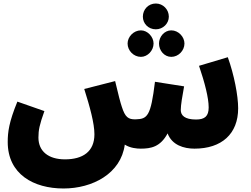

<svg xmlns="http://www.w3.org/2000/svg" viewBox="-20 -842 1430 1094"><path d="M868 -675C909 -675 942 -708 942 -747C942 -788 909 -822 868 -822C825 -822 794 -788 794 -747C794 -708 825 -675 868 -675ZM783 -518C821 -518 855 -554 855 -594C855 -632 821 -669 783 -669C741 -669 707 -632 707 -594C707 -554 741 -518 783 -518ZM956 -518C997 -518 1031 -554 1031 -594C1031 -632 997 -669 956 -669C916 -669 886 -632 886 -594C886 -554 916 -518 956 -518ZM342 232C506 232 669 148 691 -18C722 2 760 5 782 5C840 5 894 -5 935 -82C960 -15 1028 5 1088 5C1243 5 1337 -79 1337 -225C1337 -297 1314 -416 1278 -516L1114 -467C1147 -370 1169 -284 1169 -230C1169 -180 1147 -161 1097 -161C1032 -161 1010 -185 1010 -215C1010 -243 1019 -296 1029 -350L863 -376C839 -179 820 -164 753 -162C711 -161 693 -174 674 -234C667 -254 654 -303 636 -380L460 -335C492 -234 518 -139 518 -77C518 22 452 66 350 66C256 66 199 20 199 -58C199 -101 205 -131 233 -209L79 -263C31 -146 24 -89 24 -33C24 151 172 232 342 232Z"/></svg>

Font: Noto Sans Arabic UI SmCn Bk
Style: Regular
Weight: 900
Width: 4
Designer: Monotype Design Team, Nadine Chahine and Nizar Qandah
Foundry: Monotype Imaging Inc.
Version: Version 2.010